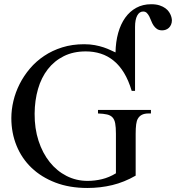

<svg xmlns="http://www.w3.org/2000/svg" viewBox="-20 -891 849 926"><path d="M809.1 -793.9Q809.1 -781.2 804.9 -772Q800.8 -762.7 794.2 -756.6Q787.6 -750.5 779.3 -747.6Q771 -744.6 762.2 -744.6Q746.6 -744.6 736.8 -751.5Q727.1 -758.3 720.5 -768.3Q713.9 -778.3 709.5 -790Q705.1 -801.8 700 -811.8Q694.8 -821.8 688 -828.6Q681.2 -835.4 670.4 -835.4Q652.3 -835.4 641.8 -815.9Q631.3 -796.4 631.3 -761.2V-452.6H615.2Q600.1 -503.4 578.1 -539.6Q556.2 -575.7 527.8 -598.6Q499.5 -621.6 465.8 -632.3Q432.1 -643.1 393.6 -643.1Q333.5 -643.1 287.6 -620.1Q241.7 -597.2 210.4 -556.9Q179.2 -516.6 163.3 -461.7Q147.5 -406.7 147 -342.8Q146.5 -271.5 165.8 -212.2Q185.1 -152.8 219.5 -109.6Q253.9 -66.4 300.8 -42.5Q347.7 -18.6 402.3 -18.6Q437.5 -18.6 471.9 -26.9Q506.3 -35.2 539.1 -55.2V-246.1Q539.1 -277.3 535.6 -295.9Q532.2 -314.5 522.7 -324.7Q513.2 -335 496.3 -338.9Q479.5 -342.8 452.6 -343.8V-360.8H708V-343.8H696.8Q676.8 -343.8 664.1 -337.2Q651.4 -330.6 644.5 -317.9Q639.2 -309.1 636.7 -291Q634.3 -272.9 634.3 -246.1V-43.9Q579.1 -12.2 521.5 1.7Q463.9 15.6 401.4 15.6Q314.9 15.6 247.1 -10.5Q179.2 -36.6 131.8 -82Q84.5 -127.4 59.6 -189Q34.7 -250.5 34.7 -321.3Q34.7 -361.8 44.7 -404.1Q54.7 -446.3 74.7 -485.8Q94.7 -525.4 124.3 -560.3Q153.8 -595.2 192.9 -621.3Q231.9 -647.5 280.3 -662.6Q328.6 -677.7 385.7 -677.7Q414.1 -677.7 437.5 -673.3Q460.9 -668.9 479.7 -662.6Q498.5 -656.2 512.7 -649.4Q526.9 -642.6 537.1 -638.2Q538.1 -689.5 550 -732.2Q562 -774.9 584 -805.7Q606 -836.4 637.5 -853.5Q668.9 -870.6 709 -870.6Q732.9 -870.6 749.8 -865Q766.6 -859.4 777.8 -851.1Q789.1 -842.8 795.4 -833Q801.8 -823.2 804.7 -814.7Q807.6 -806.2 808.3 -800.3Q809.1 -794.4 809.1 -793.9Z"/></svg>

Font: Doulos SIL Compact
Style: Regular
Weight: 400
Designer: Walt Agee, Victor Gaultney, Peter Martin, Debbi Hosken
Foundry: SIL International
Version: Version 4.110; 2011; Maintenance release ; LnSpcTght